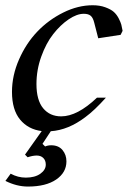

<svg xmlns="http://www.w3.org/2000/svg" viewBox="-25 -478 475 713"><path d="M319.3 -458.5Q345.7 -458.5 366.2 -450.9Q386.7 -443.4 397.5 -433.8Q408.2 -424.3 415.8 -409.7Q423.3 -395 425.5 -386.5Q427.7 -377.9 429.7 -366.2Q430.2 -364.3 430.2 -363.3L422.9 -348.6L339.8 -335.9L324.7 -394.5Q320.3 -412.1 311.8 -419.4Q303.2 -426.8 286.1 -426.8Q260.3 -426.8 229.7 -406Q199.2 -385.3 172.6 -351.3Q146 -317.4 128.2 -267.8Q110.4 -218.3 110.4 -166Q110.4 -106 135.3 -75.9Q160.2 -45.9 202.1 -45.9Q262.2 -45.9 335 -115.2H368.2Q325.2 -67.4 292.5 -43.5Q229 4.9 163.6 9.3L132.8 56.2L142.6 65.9Q152.8 61.5 165 61.5Q192.4 61.5 207 79.1Q221.7 96.7 221.7 121.1Q221.7 162.6 183.6 188.7Q145.5 214.8 78.6 214.8Q37.1 214.8 -4.9 193.8L14.6 167Q41.5 181.6 70.8 181.6Q104.5 181.6 124.8 167.2Q145 152.8 145 133.3Q145 117.7 135.7 108.6Q126.5 99.6 111.3 99.6Q96.7 99.6 77.6 106L67.9 96.2L129.9 8.8Q79.6 2.4 49.6 -33.9Q19.5 -70.3 19.5 -136.7Q19.5 -197.8 45.7 -257.3Q71.8 -316.9 113.5 -360.6Q155.3 -404.3 210 -431.4Q264.6 -458.5 319.3 -458.5Z"/></svg>

Font: Happy Times at the IKOB Italic
Style: Regular
Weight: 400
Designer: Lucas Le Bihan
Foundry: Lucas Le Bihan
Version: Version 1.000;PS 1.0;hotconv 1.0.88;makeotf.lib2.5.647800